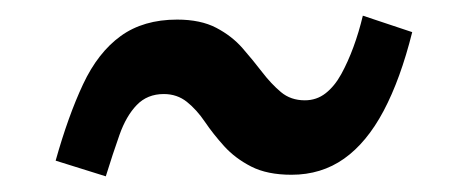

<svg xmlns="http://www.w3.org/2000/svg" viewBox="-20 -474 581 245"><path d="M206 -449Q236 -449 256 -438.5Q276 -428 289.5 -412.5Q303 -397 314.5 -382Q326 -367 338.5 -356.5Q351 -346 369 -346Q384 -346 395.5 -355Q407 -364 415.5 -379.5Q424 -395 431 -414Q438 -433 443 -454L506 -433Q491 -373 469.5 -332.5Q448 -292 419 -271.5Q390 -251 352 -251Q321 -251 300.5 -261.5Q280 -272 266 -287.5Q252 -303 241.5 -318.5Q231 -334 218.5 -344Q206 -354 189 -354Q168 -354 154.5 -340Q141 -326 132.5 -302Q124 -278 115 -249L51 -269Q67 -326 86 -366.5Q105 -407 134 -428Q163 -449 206 -449Z"/></svg>

Font: Roboto Serif 20pt Medium
Style: Italic
Weight: 500
Italic angle: -10°
Version: Version 1.008